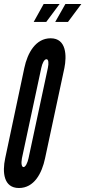

<svg xmlns="http://www.w3.org/2000/svg" viewBox="-35 -935 428 963"><path d="M184 -915 134 -825H197L264 -915ZM293 -915 242 -825H306L373 -915ZM288 -594C300 -654 299 -743 219 -743C144 -743 103 -670 87 -594L-9 -141C-24 -71 -17 8 60 8C136 8 175 -65 191 -141ZM108 -141C103 -118 93 -97 83 -97C74 -97 70 -114 75 -141L172 -594C177 -618 187 -638 198 -638C209 -638 210 -617 205 -594Z"/></svg>

Font: League Gothic Condensed Italic
Style: Regular
Weight: 400
Width: 3
Designer: Tyler Finck
Foundry: The League of Moveable Type
Version: Version 1.001;PS 001.001;hotconv 1.0.56;makeotf.lib2.0.21325